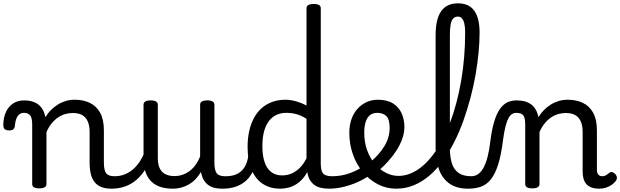

<svg xmlns="http://www.w3.org/2000/svg" viewBox="-75 -1120 3738 1157"><path d="M596 17Q562 17 537 7.5Q512 -2 496 -21.5Q480 -41 472.5 -70.5Q465 -100 465 -140V-326Q465 -361 454.5 -386.5Q444 -412 422 -425.5Q400 -439 363 -439Q342 -439 319.5 -433Q297 -427 276.5 -413.5Q256 -400 237.5 -378Q219 -356 205 -324V-11Q205 2 194 8.5Q183 15 161 15Q140 15 129.5 8.5Q119 2 119 -11V-369Q119 -411 106 -425.5Q93 -440 70 -440Q53 -440 41.5 -431Q30 -422 23.5 -405Q17 -388 15 -365Q14 -349 6 -341.5Q-2 -334 -20 -334Q-36 -334 -46 -341Q-56 -348 -55 -374Q-53 -417 -37.5 -448.5Q-22 -480 5.5 -497.5Q33 -515 70 -515Q96 -515 116.5 -509.5Q137 -504 153 -492.5Q169 -481 180 -463.5Q191 -446 197 -422L199 -414Q213 -438 232 -457Q251 -476 273.5 -490Q296 -504 321.5 -511.5Q347 -519 375 -519Q427 -519 466.5 -500Q506 -481 528.5 -440.5Q551 -400 551 -334V-140Q551 -95 564.5 -76.5Q578 -58 615 -58Q629 -58 636 -46.5Q643 -35 641.5 -20.5Q640 -6 629 5.5Q618 17 596 17Z M596 17Q582 17 575.5 5.5Q569 -6 570.5 -20.5Q572 -35 583 -46.5Q594 -58 615 -58Q648 -58 676 -69Q704 -80 727 -100Q750 -120 767.5 -147Q785 -174 797 -205Q803 -220 814.5 -218.5Q826 -217 834.5 -207Q843 -197 840 -186Q825 -138 801.5 -100.5Q778 -63 747.5 -36.5Q717 -10 679 3.5Q641 17 596 17Z M965 17Q907 17 868 -3.5Q829 -24 809.5 -64.5Q790 -105 790 -166V-489Q790 -502 800.5 -508.5Q811 -515 832 -515Q854 -515 865 -508.5Q876 -502 876 -489V-166Q876 -131 887 -107Q898 -83 920.5 -71Q943 -59 976 -59Q1004 -59 1028 -68Q1052 -77 1071.5 -92.5Q1091 -108 1106 -130Q1121 -152 1131 -177V-489Q1131 -502 1141.5 -508.5Q1152 -515 1174 -515Q1195 -515 1206 -508.5Q1217 -502 1217 -489V-140Q1217 -95 1230.5 -76.5Q1244 -58 1281 -58Q1295 -58 1302 -46.5Q1309 -35 1307.5 -20.5Q1306 -6 1295 5.5Q1284 17 1262 17Q1236 17 1215.5 11.5Q1195 6 1179.5 -5.5Q1164 -17 1153.5 -34Q1143 -51 1138 -74L1136 -84Q1122 -60 1104.5 -41.5Q1087 -23 1065.5 -10Q1044 3 1019 10Q994 17 965 17Z M1267 17Q1253 17 1246.5 5.5Q1240 -6 1241.5 -20.5Q1243 -35 1254 -46.5Q1265 -58 1286 -58Q1316 -58 1339.5 -66Q1363 -74 1380 -90Q1397 -106 1407.5 -130Q1418 -154 1422 -186Q1424 -201 1437 -205.5Q1450 -210 1462.5 -205.5Q1475 -201 1473 -186Q1469 -133 1452 -94.5Q1435 -56 1408 -31.5Q1381 -7 1345.5 5Q1310 17 1267 17Z M1612 17Q1555 17 1511 -10.5Q1467 -38 1442 -94Q1417 -150 1417 -235Q1417 -287 1427 -331Q1437 -375 1456 -410Q1475 -445 1502.5 -469Q1530 -493 1566 -506Q1602 -519 1645 -519Q1675 -519 1708.5 -509.5Q1742 -500 1772 -484V-1070Q1772 -1083 1783 -1089.5Q1794 -1096 1816 -1096Q1838 -1096 1848 -1089.5Q1858 -1083 1858 -1070V-135Q1858 -90 1872.5 -74Q1887 -58 1927 -58Q1939 -58 1945 -46.5Q1951 -35 1949.5 -20.5Q1948 -6 1938 5.5Q1928 17 1908 17Q1880 17 1857.5 11.5Q1835 6 1819 -6Q1803 -18 1792.5 -35.5Q1782 -53 1778 -77L1777 -83Q1754 -43 1726 -21Q1698 1 1669 9Q1640 17 1612 17ZM1625 -63Q1654 -63 1680 -73.5Q1706 -84 1729.5 -106.5Q1753 -129 1772 -166V-404Q1741 -424 1711.5 -432Q1682 -440 1650 -440Q1624 -440 1601.5 -432Q1579 -424 1561.5 -408Q1544 -392 1531.5 -368Q1519 -344 1512.5 -312Q1506 -280 1506 -239Q1506 -184 1519 -144.5Q1532 -105 1558.5 -84Q1585 -63 1625 -63Z M1908 17Q1889 17 1882.5 5.5Q1876 -6 1880 -20.5Q1884 -35 1896 -46.5Q1908 -58 1927 -58Q1983 -58 2034.5 -77Q2086 -96 2123 -124Q2137 -133 2147 -128Q2157 -123 2162 -110.5Q2167 -98 2165.5 -84.5Q2164 -71 2153 -64Q2121 -41 2079.5 -22.5Q2038 -4 1994 6.5Q1950 17 1908 17Z M2127 -121Q2149 -136 2168.5 -153.5Q2188 -171 2204 -189Q2226 -214 2241.5 -239.5Q2257 -265 2265 -292.5Q2273 -320 2273 -349Q2273 -401 2253 -420.5Q2233 -440 2199 -440Q2185 -440 2178.5 -452Q2172 -464 2172.5 -479.5Q2173 -495 2180.5 -507Q2188 -519 2202 -519Q2259 -519 2294.5 -496Q2330 -473 2346 -435.5Q2362 -398 2362 -355Q2362 -321 2349.5 -285Q2337 -249 2315 -214.5Q2293 -180 2264 -148Q2243 -124 2219 -103Q2195 -82 2169 -64Z M2312 17Q2253 17 2202 -9.5Q2151 -36 2112 -82.5Q2073 -129 2051.5 -190Q2030 -251 2030 -321Q2030 -364 2042.5 -400.5Q2055 -437 2078.5 -463.5Q2102 -490 2133.5 -504.5Q2165 -519 2202 -519Q2211 -519 2215.5 -507Q2220 -495 2219 -479.5Q2218 -464 2212.5 -452Q2207 -440 2198 -440Q2182 -440 2169.5 -435Q2157 -430 2147.5 -420Q2138 -410 2132 -395Q2126 -380 2123 -361.5Q2120 -343 2120 -320Q2120 -263 2137 -215.5Q2154 -168 2183.5 -133Q2213 -98 2250 -79Q2287 -60 2326 -60Q2364 -60 2400 -75Q2436 -90 2469 -117.5Q2502 -145 2532 -184Q2562 -223 2588 -272Q2614 -321 2636 -378.5Q2658 -436 2675 -500Q2692 -564 2704 -633.5Q2716 -703 2722 -776Q2728 -849 2728 -924Q2728 -936 2741 -942.5Q2754 -949 2771.5 -949Q2789 -949 2802 -942.5Q2815 -936 2815 -924Q2815 -869 2809 -804.5Q2803 -740 2791 -671Q2779 -602 2760.5 -532Q2742 -462 2718 -394.5Q2694 -327 2663 -265.5Q2632 -204 2595 -152.5Q2558 -101 2514 -63Q2470 -25 2419.5 -4Q2369 17 2312 17Z M2746 17Q2678 17 2634.5 -13Q2591 -43 2570.5 -98.5Q2550 -154 2550 -228V-908Q2550 -1005 2583.5 -1052.5Q2617 -1100 2685 -1100Q2729 -1100 2757.5 -1080.5Q2786 -1061 2800.5 -1022Q2815 -983 2815 -925Q2815 -906 2802 -897Q2789 -888 2771.5 -888Q2754 -888 2741 -897Q2728 -906 2728 -925Q2728 -958 2723 -978.5Q2718 -999 2708.5 -1009.5Q2699 -1020 2684 -1020Q2668 -1020 2657 -1009.5Q2646 -999 2641 -974.5Q2636 -950 2636 -908V-228Q2636 -176 2647.5 -137.5Q2659 -99 2687.5 -78.5Q2716 -58 2765 -58Q2779 -58 2785.5 -46.5Q2792 -35 2790.5 -20.5Q2789 -6 2778 5.5Q2767 17 2746 17Z M2746 17Q2737 17 2733 5.5Q2729 -6 2731 -20.5Q2733 -35 2741 -46.5Q2749 -58 2764 -58Q2788 -58 2806.5 -71Q2825 -84 2839 -110Q2853 -136 2863 -174Q2873 -212 2879 -263Q2888 -337 2902.5 -385.5Q2917 -434 2937 -462.5Q2957 -491 2982 -503Q3007 -515 3037 -515Q3046 -515 3050.5 -503.5Q3055 -492 3054.5 -477.5Q3054 -463 3049 -451.5Q3044 -440 3035 -440Q3023 -440 3011.5 -433.5Q3000 -427 2990 -409.5Q2980 -392 2971.5 -359.5Q2963 -327 2956 -275Q2945 -185 2926.5 -127.5Q2908 -70 2882.5 -38.5Q2857 -7 2823 5Q2789 17 2746 17Z M3132 15Q3111 15 3100.5 8.5Q3090 2 3090 -11V-369Q3090 -411 3078 -425.5Q3066 -440 3035 -440Q3020 -440 3013 -451.5Q3006 -463 3006 -477.5Q3006 -492 3014 -503.5Q3022 -515 3037 -515Q3064 -515 3085.5 -509.5Q3107 -504 3123.5 -492.5Q3140 -481 3151 -463.5Q3162 -446 3168 -422L3170 -414Q3184 -438 3203 -457Q3222 -476 3244.5 -490Q3267 -504 3292.5 -511.5Q3318 -519 3346 -519Q3398 -519 3437.5 -500Q3477 -481 3499.5 -440.5Q3522 -400 3522 -334V-96Q3522 -83 3526 -74.5Q3530 -66 3537.5 -62Q3545 -58 3554 -58Q3563 -58 3570.5 -61Q3578 -64 3585 -69.5Q3592 -75 3599 -80Q3607 -86 3617 -82Q3627 -78 3634 -70Q3642 -60 3642.5 -50Q3643 -40 3637 -31Q3626 -16 3609.5 -5Q3593 6 3574 11.5Q3555 17 3535 17Q3509 17 3490 10Q3471 3 3459 -10Q3447 -23 3441.5 -42.5Q3436 -62 3436 -86V-326Q3436 -361 3425.5 -386.5Q3415 -412 3393 -425.5Q3371 -439 3334 -439Q3313 -439 3290.5 -433Q3268 -427 3247.5 -413.5Q3227 -400 3208.5 -378Q3190 -356 3176 -324V-11Q3176 2 3165 8.5Q3154 15 3132 15Z"/></svg>

Font: Playwrite PT
Style: Regular
Weight: 400
Designer: Veronika Burian, José Scaglione
Foundry: TypeTogether
Version: Version 1.002